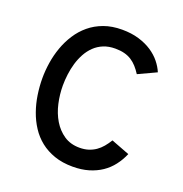

<svg xmlns="http://www.w3.org/2000/svg" viewBox="-130 -827 910 954"><g transform="rotate(20 325.0 -350.0)"><path d="M356 12.2Q301.8 12.2 259 -2.7Q216.3 -17.6 184.1 -43.2Q151.9 -68.8 129.2 -103.8Q106.4 -138.7 92.3 -179Q78.1 -219.2 71.5 -262.9Q64.9 -306.6 64.9 -350.1Q64.9 -390.1 71.5 -432.6Q78.1 -475.1 92.5 -515.4Q106.9 -555.7 129.9 -591.3Q152.8 -627 185.1 -653.8Q217.3 -680.7 259.8 -696.3Q302.2 -711.9 356 -711.9Q405.3 -711.9 444.8 -700Q484.4 -688 513.9 -668.5Q543.5 -648.9 563.5 -624Q583.5 -599.1 594.2 -573.2L499 -528.8Q486.3 -548.8 472.4 -564.2Q458.5 -579.6 441.7 -590.3Q424.8 -601.1 403.8 -606.4Q382.8 -611.8 356 -611.8Q320.8 -611.8 293.7 -600.6Q266.6 -589.4 246.3 -569.8Q226.1 -550.3 211.9 -524.4Q197.8 -498.5 189.2 -469.5Q180.7 -440.4 176.8 -409.7Q172.9 -378.9 172.9 -350.1Q172.9 -303.7 183.3 -256.8Q193.8 -210 216.3 -172.4Q238.8 -134.8 273.4 -111.3Q308.1 -87.9 356 -87.9Q381.8 -87.9 402.6 -94.5Q423.3 -101.1 440.7 -113Q458 -125 471.9 -141.6Q485.8 -158.2 498 -178.2L595.2 -141.1Q580.6 -106.9 558.8 -78.6Q537.1 -50.3 507.6 -30.3Q478 -10.3 440.2 1Q402.3 12.2 356 12.2Z"/></g></svg>

Font: Overpass
Style: Regular
Weight: 400
Designer: Delve Withrington
Foundry: Delve Fonts
Version: Version 1.001